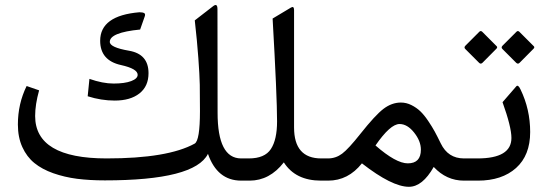

<svg xmlns="http://www.w3.org/2000/svg" viewBox="-20 -715 2168 760"><path d="M567.9 -425.3Q567.9 -373.5 532 -345.2Q496.1 -316.9 434.1 -316.9Q380.4 -316.9 327.1 -334L334 -402.8Q386.7 -384.3 429.7 -384.3Q473.6 -384.3 499.3 -394Q524.9 -403.8 524.9 -418.9Q524.9 -442.9 459 -457.5Q376.5 -475.6 376.5 -553.7Q376.5 -653.3 531.7 -666.5Q544.9 -666.5 550.8 -663.1Q556.6 -659.7 552.7 -649.4L534.7 -598.1Q414.6 -586.4 414.6 -549.3Q414.6 -527.3 490.7 -514.2Q567.9 -501 567.9 -425.3ZM771.5 -274.9Q771.5 -340.8 770.8 -379.6Q770 -418.5 765.1 -485.4Q760.3 -552.2 751 -634.3L822.8 -689.9Q840.8 -704.6 840.8 -678.7L841.3 -268.6Q841.3 -88.4 934.1 -87.9H948.2Q960 -87.9 960 -49.8V-37.6Q960 0 948.2 0H934.1Q839.8 -0.5 803.2 -106Q750.5 -1 395 -1Q334.5 -1 284.9 -7.3Q235.4 -13.7 190.9 -29.3Q146.5 -44.9 116.2 -69.6Q85.9 -94.2 68.4 -132.8Q50.8 -171.4 50.8 -222.2Q50.8 -304.2 85.4 -374.5L134.8 -357.4Q119.1 -301.3 119.1 -255.9Q119.1 -87.9 401.9 -87.9Q644 -87.9 750.5 -146.5Q771.5 -158.7 771.5 -274.9Z M942.9 -87.9H964.8Q1027.8 -87.9 1052.2 -125Q1076.7 -162.1 1076.7 -234.4Q1076.7 -333 1059.1 -641.6L1131.8 -685.1Q1144 -692.4 1144 -674.8V-210.4Q1144 -87.9 1251.5 -87.9H1266.1Q1277.8 -87.9 1277.8 -49.8V-37.6Q1277.8 0 1266.1 0H1251Q1149.4 0 1103.5 -72.3Q1047.4 0 967.8 0H942.9Q916 0 916 -37.6V-49.8Q916 -87.9 942.9 -87.9Z M1466.3 -139.2Q1547.4 -68.4 1594.2 -68.4Q1646 -68.4 1646 -122.6Q1646 -156.7 1619.1 -190.4Q1592.3 -224.1 1561.5 -224.1Q1524.9 -224.1 1466.3 -139.2ZM1260.7 -87.9H1278.3Q1309.1 -87.9 1334.2 -106.7Q1359.4 -125.5 1407.2 -186Q1465.3 -259.3 1498 -284.2Q1530.8 -309.1 1566.9 -309.1Q1588.4 -309.1 1608.4 -299.1Q1628.4 -289.1 1643.6 -274.7Q1658.7 -260.3 1674.6 -236.8Q1690.4 -213.4 1700.9 -194.1Q1711.4 -174.8 1724.6 -147.5Q1753.4 -87.9 1816.4 -87.9H1825.2Q1836.9 -87.9 1836.9 -49.8V-37.6Q1836.9 0 1825.2 0H1816.4Q1747.1 0 1696.8 -54.2Q1652.3 24.4 1598.6 24.4Q1531.7 24.4 1412.6 -68.4Q1358.4 0 1278.8 0H1260.7Q1233.9 0 1233.9 -37.6V-49.8Q1233.9 -87.9 1260.7 -87.9Z M2078.6 -192.4Q2078.6 -100.1 2022.7 -50Q1966.8 0 1871.6 0H1819.8Q1793 0 1793 -37.6V-49.8Q1793 -87.9 1819.8 -87.9H1870.1Q2004.4 -87.9 2004.4 -168.9Q2004.4 -212.4 1969.2 -310.5L2023.4 -373Q2030.8 -381.8 2040.5 -360.8Q2078.6 -282.2 2078.6 -192.4ZM2035.6 -589.4 2093.3 -531.7Q2097.2 -527.3 2091.8 -522L2036.6 -466.3Q2030.3 -460 2023.4 -466.3L1968.8 -521Q1962.4 -527.3 1969.2 -534.2L2024.4 -589.4Q2029.8 -594.7 2035.6 -589.4ZM1888.7 -589.4 1946.3 -531.7Q1950.2 -527.3 1944.8 -522L1889.6 -466.3Q1882.8 -460 1876.5 -466.3L1821.8 -521Q1815.4 -527.3 1822.3 -534.2L1877.4 -589.4Q1882.8 -594.7 1888.7 -589.4Z"/></svg>

Font: Sahel FD-WOL
Style: FD-WOL
Weight: 400
Foundry: Saber Rastikerdar (saber.rastikerdar@gmail.com)
Version: Version 2.0.2